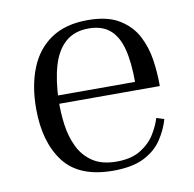

<svg xmlns="http://www.w3.org/2000/svg" viewBox="-62 -542 624 617"><g transform="rotate(-10 250.0 -233.5)"><path d="M260 12Q149 12 99.5 -53Q50 -118 50 -227Q50 -302 73 -359Q96 -416 143 -447.5Q190 -479 262 -479Q327 -479 365.5 -455Q404 -431 423 -394Q442 -357 448 -315Q454 -273 454 -237V-230H119L120 -257H378Q378 -322 366.5 -365.5Q355 -409 329 -430.5Q303 -452 261 -452Q214 -452 185 -426.5Q156 -401 142 -354Q128 -307 126 -242Q125 -201 130.5 -161Q136 -121 152 -88Q168 -55 198 -35Q228 -15 276 -15Q324 -15 354.5 -34Q385 -53 401.5 -80Q418 -107 425 -131L450 -123Q440 -88 419 -57Q398 -26 360 -7Q322 12 260 12Z"/></g></svg>

Font: Frank Ruhl Libre Light
Style: Regular
Weight: 300
Designer: Yanek Iontef
Foundry: Fontef
Version: Version 6.003;gftools[0.9.30]